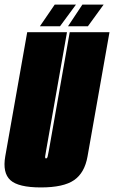

<svg xmlns="http://www.w3.org/2000/svg" viewBox="-45 -816 499 840"><path d="M134 4Q35 4 0.2 -28Q-34.5 -60 -22 -132L74 -675H248L156.5 -156Q153.5 -140 152.5 -131.5Q152 -125.5 154 -123.5Q155 -123 156.5 -123Q161.5 -123 163.5 -131.5Q165.5 -140 168.5 -156L260 -675H434L338 -132Q325.5 -60 279.2 -28Q233 4 134 4ZM129.5 -701 194.5 -796H287.5L217.5 -701ZM252.5 -701 315.5 -796H408.5L339.5 -701Z"/></svg>

Font: Anybody UltraCondensed Black
Style: Italic
Weight: 900
Width: 1
Italic angle: -10°
Designer: Tyler Finck
Foundry: Etcetera Type Company
Version: Version 1.010; ttfautohint (v1.8.3) -l 8 -r 50 -G 200 -x 14 